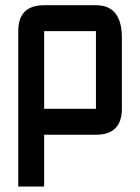

<svg xmlns="http://www.w3.org/2000/svg" viewBox="-20 -508 528 724"><path d="M48.8 -390.6Q48.8 -488.3 146.5 -488.3H341.8Q439.5 -488.3 439.5 -366.2V-97.7Q439.5 0 341.8 0H146.5V195.3H48.8ZM341.8 -390.6H146.5V-97.7H341.8Z"/></svg>

Font: BabelStone Runic Norn
Style: Regular
Weight: 400
Designer: Andrew West
Foundry: BabelStone
Version: Version 3.002 March 14, 2022